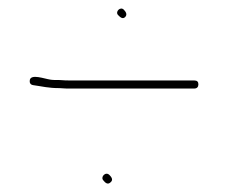

<svg xmlns="http://www.w3.org/2000/svg" viewBox="-20 -510 535 451"><path d="M223 -86C227 -81 233 -75 240 -82C247 -88 241 -95 237 -99C228 -108 215 -94 223 -86ZM258 -474C262 -470 268 -464 274 -470C280 -476 275 -483 271 -487C263 -496 249 -482 258 -474ZM50 -322C49 -316 51 -311 58 -310C80 -307 93 -303 120 -303C130 -302 139 -302 146 -302H436C443 -302 446 -306 446 -312C446 -318 443 -321 436 -321H146C139 -321 130 -321 120 -322C111 -322 103 -322 98 -323C84 -325 53 -337 50 -322Z"/></svg>

Font: Electronic
Style: ExThn
Weight: 100
Version: Version 1.011